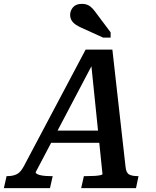

<svg xmlns="http://www.w3.org/2000/svg" viewBox="-75 -971 805 991"><path d="M190 -297H457L454 -234H166ZM394 -657 410 -654 109 -82Q108 -77 118 -72Q128 -67 145.5 -64.5Q163 -62 185 -62H197L183 0H-55L-41 -62H-36Q-9 -62 11 -71.5Q31 -81 48 -113L367 -715H505L573 -110Q576 -79 591.5 -70.5Q607 -62 635 -62H640L627 0H344L358 -62H371Q393 -62 411.5 -63Q430 -64 441.5 -66.5Q453 -69 454 -72ZM457 -777H496V-804L427 -896Q415 -913 404 -925.5Q393 -938 379.5 -944.5Q366 -951 347 -951Q317 -951 302 -933.5Q287 -916 287 -894Q287 -878 295 -865Q303 -852 318.5 -842Q334 -832 356 -823Z"/></svg>

Font: Roboto Serif 20pt Medium
Style: Italic
Weight: 500
Italic angle: -10°
Version: Version 1.008